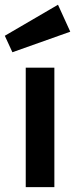

<svg xmlns="http://www.w3.org/2000/svg" viewBox="-48 -770 309 790"><path d="M175.7 0H57.9V-491.6H175.7ZM241.1 -639.6 3 -555 -28.2 -622.8 190.6 -750.5Z"/></svg>

Font: AKL FREE 001
Style: Regular
Weight: 400
Designer: AKL
Foundry: AKL
Version: Version 1.00;August 10, 2024;FontCreator 13.0.0.2630 64-bit